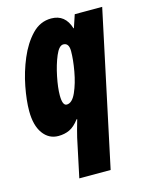

<svg xmlns="http://www.w3.org/2000/svg" viewBox="-120 -638 737 953"><g transform="rotate(-15 248.5 -161.5)"><path d="M167 240H328L497 -553H356L334 -487H332Q309 -563 237 -563Q180 -563 138 -519Q96 -475 68 -408.5Q40 -342 26.5 -271.5Q13 -201 13 -147Q13 -73 43 -31.5Q73 10 122 10Q154 10 179.5 -2Q205 -14 230 -47H233Q225 -20 218.5 4.5Q212 29 209 42ZM202 -130Q180 -130 180 -183Q180 -222 191.5 -278.5Q203 -335 221.5 -379Q240 -423 262 -423Q291 -423 291 -381Q291 -338 280.5 -279Q270 -220 250 -175Q230 -130 202 -130Z"/></g></svg>

Font: Noto Sans Display Condensed Black
Style: Italic
Weight: 900
Width: 3
Italic angle: -192°
Designer: Monotype Design Team
Foundry: Monotype Imaging Inc.
Version: Version 1.900